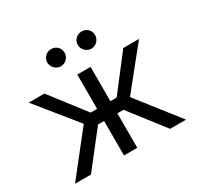

<svg xmlns="http://www.w3.org/2000/svg" viewBox="-159 -936 1150 1121"><g transform="rotate(-30 415.5 -375.5)"><path d="M41.2 0H148.4L330.6 -232.6H371.4V0H460.9V-232.6H501.8L682.5 0H789.8L572.1 -277.7L787.3 -545.5H681.5L503.2 -314.3H460.9V-545.5H371.4V-314.3H327.8L149.5 -545.5H43.7L260.3 -277.7ZM254.6 -693.2C254.6 -662.6 282 -634.9 312.9 -634.9C346.2 -634.9 371.1 -662.6 371.1 -693.2C371.1 -726.6 346.2 -751.1 312.9 -751.1C282 -751.1 254.6 -726.6 254.6 -693.2ZM460.2 -693.2C460.2 -662.6 487.6 -634.9 518.5 -634.9C551.8 -634.9 576.7 -662.6 576.7 -693.2C576.7 -726.6 551.8 -751.1 518.5 -751.1C487.6 -751.1 460.2 -726.6 460.2 -693.2Z"/></g></svg>

Font: Margiela Sans Text
Style: Regular
Weight: 400
Designer: Stefan Endress, Andreas Faust
Version: Version 1.100;FEAKit 1.0